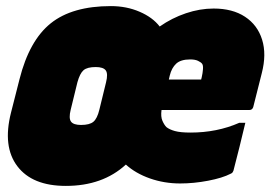

<svg xmlns="http://www.w3.org/2000/svg" viewBox="-20 -590 890 630"><path d="M344 -570Q395 -570 438 -551.5Q481 -533 504 -503Q544 -531 590 -546.5Q636 -562 681 -562Q743 -562 784 -535Q825 -508 840 -460Q855 -412 839 -350L811 -239Q808 -229 798 -229H510Q507 -207 513 -193.5Q519 -180 526 -173Q536 -165 554 -160Q572 -155 605 -155Q692 -155 765 -187H785Q775 -145 766 -108.5Q757 -72 746 -30Q745 -28 743.5 -25Q742 -22 737 -20Q710 -6 663 3Q616 12 571 12Q519 12 472 -4.5Q425 -21 393 -50Q317 20 196 20Q86 20 37 -44.5Q-12 -109 16 -220L44 -330Q76 -457 146.5 -513.5Q217 -570 344 -570ZM604 -395Q573 -395 558 -381Q543 -367 537 -342L534 -329H640L642 -337Q645 -350 646 -363Q647 -376 643 -381Q639 -386 629.5 -390.5Q620 -395 604 -395ZM212 -230Q205 -202 213 -191Q221 -180 246 -180Q274 -180 286.5 -190.5Q299 -201 306 -230L328 -320Q335 -348 327 -359Q319 -370 294 -370Q266 -370 254 -359.5Q242 -349 234 -320Z"/></svg>

Font: Recursive Sn Lnr St XBk
Style: Italic
Weight: 1000
Italic angle: -15°
Version: Version 1.079;hotconv 1.0.112;makeotfexe 2.5.65598; ttfautoh